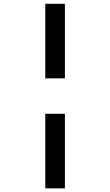

<svg xmlns="http://www.w3.org/2000/svg" viewBox="-20 -781 591 1027"><path d="M222.2 -760.7H327.1V-361.8H222.2ZM222.2 -172.4H327.1V226.6H222.2Z"/></svg>

Font: Viking Open Sans
Style: Bold
Weight: 700
Foundry: Ascender Corporation
Version: Version 2.001